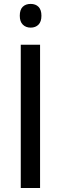

<svg xmlns="http://www.w3.org/2000/svg" viewBox="-20 -937 303 957"><path d="M83.5 0V-713.9H179.7V0ZM132.8 -917.5Q157.7 -917.5 172.1 -902.8Q186.5 -888.2 186.5 -858.4Q186.5 -829.1 171.9 -814.2Q157.2 -799.3 132.8 -799.3Q108.9 -799.3 93.8 -814.2Q78.6 -829.1 78.6 -858.4Q78.6 -888.7 93.3 -903.1Q107.9 -917.5 132.8 -917.5Z"/></svg>

Font: Open Sans SemiCondensed Medium
Style: Regular
Weight: 500
Width: 4
Designer: Monotype Design Team
Foundry: Monotype Imaging Inc.
Version: Version 3.000